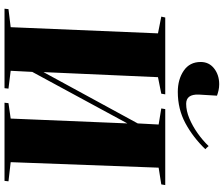

<svg xmlns="http://www.w3.org/2000/svg" viewBox="-92 -924 1015 872"><g transform="rotate(90 416.0 -487.5)"><path d="M540 -558 306 -126 301 -28 382 -18 380 0H19L21 -18L103 -28L131 -697L55 -712L59 -730H408L405 -712L330 -697L307 -177L540 -605L545 -700L472 -712L475 -730H820L817 -712L741 -700L716 -28L803 -18L801 0H446L448 -18L518 -28ZM397 -787Q340 -787 300.5 -814Q261 -841 261 -891Q261 -929 290.5 -952Q320 -975 362 -975Q377 -975 390 -972Q403 -969 414 -965L409 -882Q407 -825 451 -825Q483 -825 517.5 -839.5Q552 -854 584.5 -877Q617 -900 643 -927Q646 -923 649.5 -919.5Q653 -916 657 -912Q603 -856 539 -821.5Q475 -787 397 -787Z"/></g></svg>

Font: Literata 72pt ExtraBold
Style: Italic
Weight: 800
Italic angle: -2°
Designer: Latin by Veronika Burian and Jose Scaglione. Greek by Irene Vlachou. Cyrillic by Vera Evstafieva
Foundry: TypeTogether
Version: Version 3.002